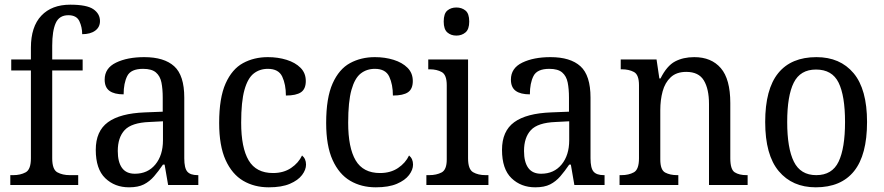

<svg xmlns="http://www.w3.org/2000/svg" viewBox="-20 -790 3774 820"><path d="M24 0V-42H37Q67 -42 89.5 -54Q112 -66 112 -114V-489H28V-536H112V-586Q112 -676 156.5 -723Q201 -770 280 -770Q351 -770 379 -750.5Q407 -731 407 -700Q407 -674 386.5 -659Q366 -644 331 -644Q331 -674 319 -699.5Q307 -725 272 -725Q233 -725 218 -691.5Q203 -658 203 -595V-536H333V-489H203V-114Q203 -66 225 -54Q247 -42 278 -42H314V0Z M531 10Q470 10 429.5 -29Q389 -68 389 -150Q389 -230 441 -268Q493 -306 599 -310L675 -313V-373Q675 -410 669.5 -437.5Q664 -465 646 -480.5Q628 -496 591 -496Q539 -496 523.5 -465.5Q508 -435 508 -387Q468 -387 447.5 -402Q427 -417 427 -450Q427 -499 475.5 -522.5Q524 -546 596 -546Q681 -546 724 -507Q767 -468 767 -373V-114Q767 -72 780 -57Q793 -42 824 -42H827V0H698L683 -87H676Q657 -59 638 -37Q619 -15 594.5 -2.5Q570 10 531 10ZM556 -48Q611 -48 643.5 -87.5Q676 -127 676 -191V-272L618 -269Q542 -266 512.5 -234.5Q483 -203 483 -145Q483 -98 501 -73Q519 -48 556 -48Z M1128 10Q1066 10 1018.5 -18Q971 -46 943.5 -106.5Q916 -167 916 -265Q916 -372 943.5 -433.5Q971 -495 1018 -520.5Q1065 -546 1124 -546Q1167 -546 1204 -534.5Q1241 -523 1263.5 -500.5Q1286 -478 1286 -444Q1286 -410 1265.5 -396Q1245 -382 1201 -382Q1201 -429 1185.5 -462.5Q1170 -496 1124 -496Q1089 -496 1063.5 -476Q1038 -456 1024 -406Q1010 -356 1010 -266Q1010 -159 1042 -105Q1074 -51 1146 -51Q1191 -51 1223 -72.5Q1255 -94 1270 -126Q1287 -112 1287 -87Q1287 -65 1270 -42.5Q1253 -20 1218 -5Q1183 10 1128 10Z M1585 10Q1523 10 1475.5 -18Q1428 -46 1400.5 -106.5Q1373 -167 1373 -265Q1373 -372 1400.5 -433.5Q1428 -495 1475 -520.5Q1522 -546 1581 -546Q1624 -546 1661 -534.5Q1698 -523 1720.5 -500.5Q1743 -478 1743 -444Q1743 -410 1722.5 -396Q1702 -382 1658 -382Q1658 -429 1642.5 -462.5Q1627 -496 1581 -496Q1546 -496 1520.5 -476Q1495 -456 1481 -406Q1467 -356 1467 -266Q1467 -159 1499 -105Q1531 -51 1603 -51Q1648 -51 1680 -72.5Q1712 -94 1727 -126Q1744 -112 1744 -87Q1744 -65 1727 -42.5Q1710 -20 1675 -5Q1640 10 1585 10Z M1929 -638Q1906 -638 1890.5 -651.5Q1875 -665 1875 -698Q1875 -732 1890.5 -745Q1906 -758 1929 -758Q1952 -758 1968 -745Q1984 -732 1984 -698Q1984 -665 1968 -651.5Q1952 -638 1929 -638ZM1801 0V-42H1813Q1844 -42 1866 -53.5Q1888 -65 1888 -109V-426Q1888 -470 1867 -482Q1846 -494 1815 -494H1809V-536H1979V-114Q1979 -67 2000.5 -54.5Q2022 -42 2054 -42H2066V0Z M2266 10Q2205 10 2164.5 -29Q2124 -68 2124 -150Q2124 -230 2176 -268Q2228 -306 2334 -310L2410 -313V-373Q2410 -410 2404.5 -437.5Q2399 -465 2381 -480.5Q2363 -496 2326 -496Q2274 -496 2258.5 -465.5Q2243 -435 2243 -387Q2203 -387 2182.5 -402Q2162 -417 2162 -450Q2162 -499 2210.5 -522.5Q2259 -546 2331 -546Q2416 -546 2459 -507Q2502 -468 2502 -373V-114Q2502 -72 2515 -57Q2528 -42 2559 -42H2562V0H2433L2418 -87H2411Q2392 -59 2373 -37Q2354 -15 2329.5 -2.5Q2305 10 2266 10ZM2291 -48Q2346 -48 2378.5 -87.5Q2411 -127 2411 -191V-272L2353 -269Q2277 -266 2247.5 -234.5Q2218 -203 2218 -145Q2218 -98 2236 -73Q2254 -48 2291 -48Z M2626 0V-42H2634Q2665 -42 2687 -54Q2709 -66 2709 -114V-426Q2709 -471 2687.5 -482.5Q2666 -494 2636 -494H2631V-536H2784L2796 -455H2801Q2828 -509 2863 -527.5Q2898 -546 2945 -546Q3018 -546 3058.5 -499Q3099 -452 3099 -350V-114Q3099 -66 3118 -54Q3137 -42 3168 -42H3173V0H3008V-346Q3008 -410 2986 -446.5Q2964 -483 2911 -483Q2869 -483 2844.5 -460Q2820 -437 2810 -400Q2800 -363 2800 -320V-109Q2800 -64 2821 -53Q2842 -42 2872 -42H2877V0Z M3464 10Q3364 10 3306 -59Q3248 -128 3248 -269Q3248 -409 3303.5 -477.5Q3359 -546 3467 -546Q3568 -546 3625.5 -477.5Q3683 -409 3683 -269Q3683 -128 3627.5 -59Q3572 10 3464 10ZM3466 -42Q3534 -42 3561.5 -99.5Q3589 -157 3589 -269Q3589 -381 3561.5 -437Q3534 -493 3465 -493Q3398 -493 3370 -437Q3342 -381 3342 -269Q3342 -157 3370.5 -99.5Q3399 -42 3466 -42Z"/></svg>

Font: Noto Serif Tamil SemiCondensed
Style: Regular
Weight: 400
Width: 4
Designer: Indian Type Foundry, Tom Grace, and the Monotype Design Team
Foundry: Monotype Imaging Inc.
Version: Version 2.004; ttfautohint (v1.8.4.7-5d5b)